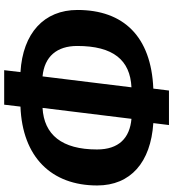

<svg xmlns="http://www.w3.org/2000/svg" viewBox="24 -794 809 896"><g transform="rotate(90 428.0 -345.5)"><path d="M307 39H468L477 -37C712 -46 845 -181 845 -395C845 -551 737 -645 554 -657L563 -730H402L393 -657C150 -647 26 -518 26 -303C26 -147 134 -48 316 -37ZM194 -302C194 -470 260 -549 387 -555L336 -140C243 -149 194 -207 194 -302ZM677 -394C677 -230 608 -147 483 -140L534 -555C624 -547 677 -496 677 -394Z"/></g></svg>

Font: Fira Sans OT
Style: Bold Italic
Weight: 700
Italic angle: -8°
Designer: Carrois Corporate & Edenspiekermann
Foundry: Carrois Corporate GbR & Edenspiekermann AG
Version: Version 2.001